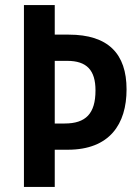

<svg xmlns="http://www.w3.org/2000/svg" viewBox="-20 -734 546 754"><path d="M477 -383C477 -523 405 -598 250 -598H195V-714H74V0H195V-146H246C411 -146 477 -247 477 -383ZM234 -249H195V-495H244C321 -495 355 -458 355 -379C355 -288 317 -249 234 -249Z"/></svg>

Font: Noto Sans Khmer Condensed SemiBold
Style: Regular
Weight: 600
Width: 3
Designer: Danh Hong and the Monotype Design Team
Foundry: Monotype Imaging Inc.
Version: Version 2.004